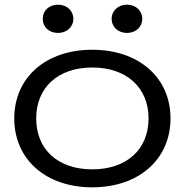

<svg xmlns="http://www.w3.org/2000/svg" viewBox="-20 -789 790 822"><path d="M375 13C574 13 710 -107 710 -282C710 -457 574 -576 375 -576C176 -576 41 -457 41 -282C41 -107 176 13 375 13ZM375 -64C228 -64 135 -149 135 -282C135 -414 228 -500 375 -500C522 -500 616 -414 616 -282C616 -149 522 -64 375 -64ZM228 -648C266 -648 294 -673 294 -709C294 -743 266 -769 228 -769C190 -769 163 -743 163 -709C163 -673 190 -648 228 -648ZM524 -648C561 -648 589 -673 589 -709C589 -743 561 -769 524 -769C486 -769 458 -743 458 -709C458 -673 486 -648 524 -648Z"/></svg>

Font: Bounded Light
Style: Regular
Weight: 300
Designer: Vlad Churkin
Version: Version 3.0